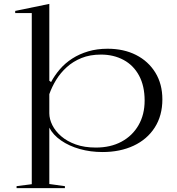

<svg xmlns="http://www.w3.org/2000/svg" viewBox="-20 -765 910 985"><path d="M65 200V190L143 180V-698H58V-709L233 -745V-351L242 -344Q260 -378 287 -409.5Q314 -441 350.5 -464.5Q387 -488 432.5 -501.5Q478 -515 532 -515Q615 -515 678 -483Q741 -451 777 -392.5Q813 -334 813 -255Q813 -172 774 -111Q735 -50 665.5 -17.5Q596 15 506 15Q444 15 389 -0.5Q334 -16 293 -44.5Q252 -73 233 -110V179L313 190V200ZM472 -8Q547 -8 603 -38Q659 -68 690.5 -122.5Q722 -177 722 -249Q722 -324 693.5 -377Q665 -430 614 -457.5Q563 -485 498 -485Q442 -485 398.5 -467.5Q355 -450 322.5 -420.5Q290 -391 268 -355Q246 -319 233 -282V-184Q233 -154 248.5 -123Q264 -92 294 -66Q324 -40 368.5 -24Q413 -8 472 -8Z"/></svg>

Font: Kalnia SemiExpanded Light
Style: Regular
Weight: 300
Width: 6
Designer: Frida Medrano
Foundry: Frida Medrano
Version: Version 1.105